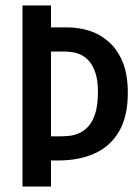

<svg xmlns="http://www.w3.org/2000/svg" viewBox="-20 -680 512 700"><path d="M128 -95V-183H200Q213 -183 230.5 -184.5Q248 -186 266.5 -193.5Q285 -201 301 -218Q317 -235 327 -265.5Q337 -296 337 -345Q337 -387 328 -414Q319 -441 305 -457Q291 -473 274.5 -480.5Q258 -488 242 -490Q226 -492 215 -492H128V-580H228Q267 -580 305.5 -568Q344 -556 376 -528Q408 -500 427 -454.5Q446 -409 446 -341Q446 -256 414.5 -201.5Q383 -147 326 -121Q269 -95 193 -95ZM62 0V-660H166V0Z"/></svg>

Font: Bricolage Grotesque Condensed Medium
Style: Regular
Weight: 500
Width: 3
Designer: Mathieu Triay
Foundry: Atelier Triay
Version: Version 1.000;gftools[0.9.30]